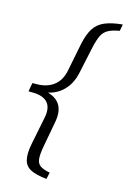

<svg xmlns="http://www.w3.org/2000/svg" viewBox="-138 -798 700 1057"><g transform="rotate(15 212.5 -269.0)"><path d="M21 -258 28 -294H50Q111 -294 149.5 -324Q188 -354 199 -411L231 -572Q243 -628 264 -661.5Q285 -695 324 -711.5Q363 -728 425 -734L418 -696Q377 -689 353.5 -676Q330 -663 318 -638Q306 -613 296 -568L263 -414Q248 -345 202.5 -304.5Q157 -264 86 -260ZM239 196Q180 190 148 174Q116 158 107.5 124Q99 90 110 33L142 -127Q154 -185 128 -214.5Q102 -244 40 -244H19L25 -281L88 -272Q158 -264 187.5 -226.5Q217 -189 205 -122L177 30Q169 74 171.5 100Q174 126 192 138.5Q210 151 247 158Z"/></g></svg>

Font: Piazzolla 24pt
Style: Italic
Weight: 400
Italic angle: -11.3°
Designer: Juan Pablo del Peral
Foundry: Huerta Tipografica
Version: Version 2.005